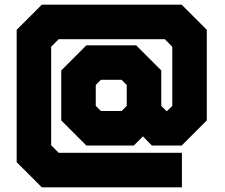

<svg xmlns="http://www.w3.org/2000/svg" viewBox="-20 -764 957 818"><path d="M158 34 51 -73V-637L158 -744H754L861 -637V-251L754 -144H627L589 -183L550 -144H348L241 -251V-464L348 -571H560L667 -464V-313L689 -291H692L714 -313V-565L682 -597H230L198 -565V-145L230 -113H755V34ZM410 -291H498L520 -313V-402L498 -424H410L388 -402V-313Z"/></svg>

Font: Tourney Condensed Black
Style: Regular
Weight: 900
Width: 3
Designer: Tyler Finck
Foundry: Etcetera Type Co
Version: Version 1.010; ttfautohint (v1.8.3)